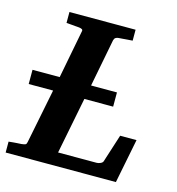

<svg xmlns="http://www.w3.org/2000/svg" viewBox="-117 -758 778 846"><g transform="rotate(15 272.5 -335.5)"><path d="M487.8 0H-15.1V-49.8Q-4.9 -50.8 5.1 -51.8Q15.1 -52.7 23.4 -53.2L42 -54.2Q56.2 -55.7 60.8 -58.3Q65.4 -61 66.9 -70.8L116.2 -317.9H4.9V-382.8H128.9L170.9 -601.1Q173.3 -609.4 168.2 -612.3Q163.1 -615.2 154.8 -616.2Q146 -616.7 136.2 -617.7Q127.9 -618.7 117.4 -619.4Q106.9 -620.1 96.2 -621.1V-670.9H397.9V-621.1Q385.3 -620.1 373.8 -619.4Q362.3 -618.7 353 -617.7Q342.3 -616.7 333 -616.2Q326.2 -615.2 321.3 -612.1Q316.4 -608.9 314 -600.1L272 -382.8H390.1V-317.9H258.8L208 -60.1H383.8Q391.6 -60.1 400.6 -64Q409.7 -67.9 412.1 -74.2L453.1 -202.1H527.8Z"/></g></svg>

Font: Charis SIL APac
Style: Bold Italic
Weight: 700
Italic angle: -11°
Foundry: SIL International
Version: Version 5.000